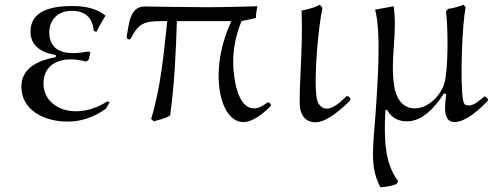

<svg xmlns="http://www.w3.org/2000/svg" viewBox="-20 -493 2093 799"><path d="M161 -146C161 -226 228 -246 272 -246C293 -246 315 -243 338 -237L348 -243C350 -250 353 -260 356 -273L351 -279C327 -275 305 -272 283 -272C207 -272 185 -314 185 -358C185 -412 223 -448 278 -448C334 -448 365 -420 370 -365L381 -360C390 -379 403 -401 419 -428C386 -455 340 -468 281 -468C165 -468 107 -433 107 -361C107 -309 142 -276 212 -264V-255C117 -238 69 -197 69 -132C69 -37 160 13 262 13C318 13 371 -5 421 -41L436 -67L428 -72C385 -44 341 -30 296 -30C219 -30 161 -76 161 -146Z M993 15C1034 15 1080 -25 1106 -51L1108 -57L1101 -66L1094 -67C1078 -56 1060 -42 1037 -42C981 -42 962 -125 956 -166C942 -251 955 -333 985 -405L1045 -418C1045 -435 1048 -452 1051 -467C981 -465 911 -463 840 -463C754 -463 668 -465 583 -466C518 -467 517 -389 507 -340L509 -333L518 -328L524 -332C556 -395 578 -405 653 -405H676C661 -266 649 -129 609 2L620 12C639 6 673 -1 688 -13C706 -141 712 -274 716 -405H943C846 -199 893 15 993 15Z M1438 -83 1432 -91 1422 -93C1404 -75 1370 -41 1340 -41C1315 -41 1301 -63 1298 -85C1285 -165 1304 -379 1322 -460L1311 -473C1288 -461 1261 -454 1235 -449C1242 -293 1221 -100 1229 -43C1234 -7 1257 16 1293 16C1342 16 1407 -45 1437 -75Z M1996 -92C1978 -77 1955 -54 1929 -54C1914 -54 1909 -63 1907 -77C1894 -151 1903 -393 1918 -463L1909 -473C1888 -465 1867 -459 1844 -456L1836 -445C1845 -381 1846 -203 1829 -146C1815 -97 1763 -42 1706 -42C1651 -42 1627 -90 1620 -137C1603 -248 1635 -356 1618 -467C1591 -462 1566 -457 1541 -453C1568 -354 1550 -134 1544 -35C1535 104 1515 199 1563 286C1586 285 1609 281 1630 273L1637 261C1582 188 1577 93 1584 -36L1591 -35C1610 -2 1638 12 1674 12C1741 12 1796 -54 1827 -104L1837 -101C1834 -69 1817 15 1871 15C1920 15 1981 -43 2010 -74V-81C2007 -86 2002 -90 1996 -92Z"/></svg>

Font: Asana Math
Style: Regular
Weight: 400
Version: Version 000.958